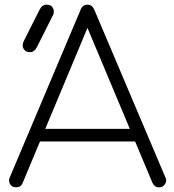

<svg xmlns="http://www.w3.org/2000/svg" viewBox="-20 -801 743 821"><path d="M49 0Q30 0 22.5 -15Q15 -30 22 -43L325 -760Q333 -781 354 -781Q374 -781 383 -760L687 -43Q695 -29 686 -14.5Q677 0 660 0Q650 0 643.5 -4.5Q637 -9 632 -19L338 -720H370L77 -19Q73 -9 66 -4.5Q59 0 49 0ZM123 -196 147 -250H563L586 -196ZM108 -578Q92 -578 84.5 -587.5Q77 -597 77 -605Q77 -610 78 -614Q79 -618 80 -622L149 -759Q155 -771 162.5 -776Q170 -781 179 -781Q196 -781 203 -771.5Q210 -762 210 -754Q210 -750 209.5 -745.5Q209 -741 207 -737L138 -600Q132 -588 124.5 -583Q117 -578 108 -578Z"/></svg>

Font: ComfortaaLight
Style: Regular
Weight: 300
Designer: Johan Aakerlund
Foundry: Johan Aakerlund
Version: Version 3.104; ttfautohint (v1.8.1.43-b0c9)